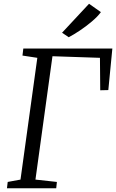

<svg xmlns="http://www.w3.org/2000/svg" viewBox="-20 -1001 618 1021"><path d="M17 0 21 -33.5 89 -46 178.5 -693.5 99.5 -705.5 104 -743H577.5L556 -522L513 -521L511.5 -693.5L259 -702L168.5 -46L282.5 -33.5L279 0ZM345.5 -803 310 -827 453.5 -981 516.5 -936.5Q499.5 -913 468.5 -886.8Q437.5 -860.5 404 -838.2Q370.5 -816 345.5 -803Z"/></svg>

Font: Merriweather 28pt Light
Style: Italic
Weight: 300
Italic angle: -7.8°
Version: Version 2.101